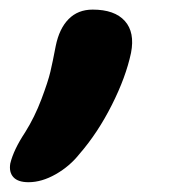

<svg xmlns="http://www.w3.org/2000/svg" viewBox="-70 -201 376 396"><path d="M-11.2 174.8Q-32.7 174.8 -42.2 164.6Q-51.8 154.3 -48.8 136.2Q-42 107.9 -18.1 71.8Q1.5 40.5 15.4 3.7Q29.3 -33.2 33.9 -53Q38.6 -72.8 44.9 -106Q52.2 -142.1 71.5 -161.6Q90.8 -181.2 121.1 -181.2Q166.5 -181.2 187.5 -157.7Q208.5 -134.3 200.2 -91.8Q189.5 -41.5 160.6 15.6Q131.8 72.8 94.2 116.2Q73.7 142.1 44.9 158.4Q16.1 174.8 -11.2 174.8Z"/></svg>

Font: Shantell Sans Normal
Style: Italic
Weight: 600
Italic angle: -11.31°
Designer: Stephen Nixon, Anya Danilova, Shantell Martin
Foundry: Arrow Type
Version: Version 1.006;[559af2be0]